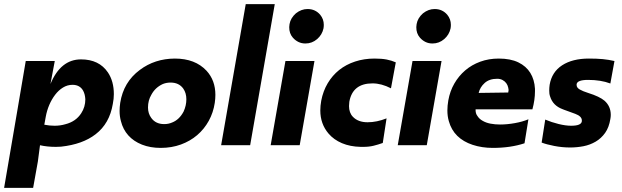

<svg xmlns="http://www.w3.org/2000/svg" viewBox="-39 -708 3030 936"><path d="M122.5 208H-19Q31.5 -84 46.5 -175L86.5 -410.5H228L207 -298.5Q256.5 -418.5 356 -418.5Q444 -418.5 487 -355Q516 -312 516 -249Q516 -226.5 511 -201.5Q495 -105.5 427 -53.5Q364 -4.5 258.5 7Q246.5 8 233.5 8Q191 8 156 0L145.5 80ZM227 -95Q255 -95 280 -102.5Q331 -115.5 357 -156Q377 -186.5 377 -224Q375.5 -249 366.5 -265.5Q350.5 -294.5 314.5 -294.5Q289.5 -294.5 268 -281.2Q246.5 -268 229.8 -246Q213 -224 201.2 -196.5Q189.5 -169 184 -138.5L177 -100Q203 -95 227 -95Z M744.5 13Q693.5 13 653 -3Q612.5 -19 586.5 -48Q560.5 -77 550.5 -117.5Q544 -140.5 544 -167Q544 -185.5 547 -206.5Q563 -308 642.5 -367Q715.5 -422 813.5 -422.5Q912.5 -422.5 968 -363Q1011 -316 1011 -245.5Q1011 -227 1008 -206.5Q1001 -159.5 978.8 -119Q956.5 -78.5 922.2 -49.2Q888 -20 842.8 -3.5Q797.5 13 744.5 13ZM761.5 -103Q782.5 -103 800.5 -111Q835 -124.5 856 -164Q869.5 -193.5 869.5 -224Q869.5 -254.5 854.5 -276Q833.5 -305.5 792.5 -305.5Q772.5 -305.5 755 -298.5Q717.5 -281.5 698.5 -245.5Q682.5 -218.5 682.5 -184Q682.5 -154.5 698.5 -133Q720 -103 761.5 -103Z M1180.5 0H1039L1159 -688H1300.5Z M1450 -496Q1431 -496 1415.8 -503.5Q1400.5 -511 1389 -524Q1370.5 -545 1371 -576L1372.5 -590.5Q1377.5 -620 1403.5 -643Q1430 -664 1460.5 -664Q1498 -664 1522 -636Q1539.5 -614.5 1539.5 -587Q1539.5 -578 1538 -569.5Q1531.5 -538.5 1506.8 -517.2Q1482 -496 1450 -496ZM1422 0H1280.5L1352.5 -410.5H1494Z M1732 8H1720Q1668 7 1628 -10Q1588 -27 1562.5 -57Q1522.5 -104 1522.5 -169.5Q1522.5 -192 1527 -217Q1536 -264 1558.5 -302Q1581 -340 1614.5 -366.8Q1648 -393.5 1692 -408Q1736 -422.5 1787 -422.5Q1822 -422.5 1846.2 -417.8Q1870.5 -413 1890.5 -404L1867 -277.5Q1820.5 -301.5 1777 -301.5Q1680 -301.5 1664 -212Q1662.5 -201 1662.5 -191Q1662.5 -158 1681.5 -138.5Q1707 -112 1753 -112Q1798 -112 1845.5 -131L1827 -11Q1804.5 -3 1782.2 2.5Q1760 8 1732 8Z M2069.5 -496Q2050.5 -496 2035.2 -503.5Q2020 -511 2008.5 -524Q1990 -545 1990.5 -576L1992 -590.5Q1997 -620 2023 -643Q2049.5 -664 2080 -664Q2117.5 -664 2141.5 -636Q2159 -614.5 2159 -587Q2159 -578 2157.5 -569.5Q2151 -538.5 2126.2 -517.2Q2101.5 -496 2069.5 -496ZM2041.5 0H1900L1972 -410.5H2113.5Z M2363.5 13Q2310 13 2264.8 -2Q2219.5 -17 2190.2 -45.8Q2161 -74.5 2149 -117.5Q2142 -141.5 2142 -169.5Q2142 -192.5 2146.5 -218.5Q2154.5 -263.5 2175.8 -300.5Q2197 -337.5 2228.8 -364.8Q2260.5 -392 2302 -407.2Q2343.5 -422.5 2392.5 -422.5Q2449.5 -422.5 2487.8 -404Q2526 -385.5 2546.2 -352.8Q2566.5 -320 2569 -275V-262.5Q2569 -221.5 2556.5 -175H2279.5V-171Q2279.5 -154 2288.5 -142.5Q2297.5 -128 2314 -119Q2330 -109.5 2352.2 -105.2Q2374.5 -101 2398.5 -101Q2433.5 -101 2471 -107.8Q2508.5 -114.5 2537 -126.5L2518 -9.5Q2450 13 2363.5 13ZM2294.5 -255 2438.5 -257 2440.5 -269 2438.5 -281Q2436 -293 2429 -302.5Q2422 -312 2410.8 -318Q2399.5 -324 2385 -324Q2346.5 -324 2323.8 -303.5Q2301 -283 2294.5 -255Z M2740.5 11Q2701.5 11 2663 3.5Q2624.5 -4 2601.5 -13L2619 -125Q2649.5 -112 2684 -103.5Q2718.5 -95 2745.5 -95Q2795 -95 2797.5 -117V-121Q2797.5 -141 2765.5 -153Q2724 -167.5 2710.5 -173L2703 -176Q2656.5 -193.5 2643 -237Q2638 -250.5 2638.5 -267Q2638.5 -280 2640.5 -294.5Q2651 -357 2701.5 -389.8Q2752 -422.5 2832 -422.5Q2870.5 -422.5 2899.5 -419.8Q2928.5 -417 2956.5 -410.5L2936.5 -301Q2890 -318.5 2828 -318.5Q2775 -318.5 2772 -297.5V-293.5Q2772 -280.5 2787.2 -271.8Q2802.5 -263 2828 -255Q2884 -237.5 2908 -217Q2938.5 -190 2938.5 -148Q2938.5 -138.5 2936.5 -128Q2930 -87 2911 -60.2Q2892 -33.5 2864.8 -17.5Q2837.5 -1.5 2805.5 4.8Q2773.5 11 2740.5 11Z"/></svg>

Font: Lucymar Sans
Style: Bold Italic
Weight: 700
Italic angle: -10°
Foundry: The League of Moveable Type (original font) / Main changes by Cristiano Sobral with portions from Mirco Monsees
Version: Version 2.00;August 30, 2020;FontCreator 13.0.0.2681 64-bit